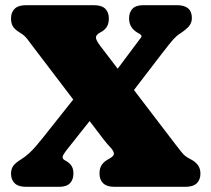

<svg xmlns="http://www.w3.org/2000/svg" viewBox="-20 -720 812 740"><path d="M659 -160Q673.5 -141 681.2 -131.8Q689 -122.5 696.2 -117.2Q703.5 -112 716 -105.5Q733 -97 742.8 -83.5Q752.5 -70 752.5 -51Q752.5 -27.5 738.5 -13.8Q724.5 0 695 0H421Q391.5 0 377.5 -13.8Q363.5 -27.5 363.5 -51Q363.5 -72.5 372.8 -85.5Q382 -98.5 400.5 -108Q420.5 -118.5 419 -129Q417.5 -139.5 405 -152.5Q392.5 -165.5 379 -183L99 -551Q92 -560.5 86.5 -567.8Q81 -575 74.5 -581.2Q68 -587.5 57 -594Q38 -605.5 30.2 -617.5Q22.5 -629.5 22.5 -649Q22.5 -672.5 36.5 -686.2Q50.5 -700 80 -700H342Q372 -700 385.8 -686.2Q399.5 -672.5 399.5 -649Q399.5 -629 391.8 -617Q384 -605 372 -598L364 -593.5Q350 -585.5 349.8 -575.5Q349.5 -565.5 366.5 -543ZM459.5 -325 361 -358 508.5 -555.5Q518.5 -569 523.8 -576Q529 -583 518 -589.5L507 -596Q494.5 -603.5 486 -616.8Q477.5 -630 477.5 -649Q477.5 -672.5 490.5 -686.2Q503.5 -700 532 -700H662Q719.5 -700 719.5 -650.5Q719.5 -631 706.8 -617.2Q694 -603.5 671.5 -589Q660.5 -582 648.5 -568.8Q636.5 -555.5 609 -520ZM286.5 -367 384.5 -328 241 -147Q223 -124.5 221.5 -116.5Q220 -108.5 228 -103.5L234 -100Q248.5 -92 255.8 -80.5Q263 -69 263 -51Q263 -28 249.8 -14Q236.5 0 208.5 0H80Q50.5 0 36.5 -13.8Q22.5 -27.5 22.5 -51Q22.5 -68.5 31 -80.5Q39.5 -92.5 61.5 -106Q79 -117 93.2 -130.2Q107.5 -143.5 120.2 -158.8Q133 -174 146 -190Z"/></svg>

Font: Fraunces SuperSoft Wonky
Style: Regular
Weight: 900
Version: Version 1.000;[b76b70a41]